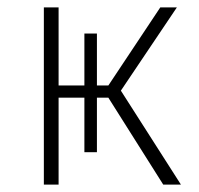

<svg xmlns="http://www.w3.org/2000/svg" viewBox="-20 -501 539 521"><path d="M99 0V-481H139V-269H209V-410H243V-269H274L415 -481H460L308 -255L471 0H423L274 -236H243V-88H209V-236H139V0Z"/></svg>

Font: Cantarell Light
Style: Regular
Weight: 300
Designer: Dave Crossland, Nikolaus Waxweiler, Florian Fecher, Jacques Le Bailly, Eben Sorkin, Alexei Vanyashin, Alexios Zavras, Em
Version: Version 0.303